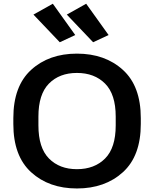

<svg xmlns="http://www.w3.org/2000/svg" viewBox="-20 -1020 846 1054"><path d="M53.2 -339.4Q53.2 -163.6 150.9 -74.5Q248.5 14.6 402.3 14.6Q556.2 14.6 654.5 -74.5Q752.9 -163.6 752.9 -339.4V-371.6Q752.9 -547.4 654.5 -636.5Q556.2 -725.6 402.3 -725.6Q248.5 -725.6 150.9 -636.5Q53.2 -547.4 53.2 -371.6ZM190.9 -331.5V-379.9Q190.9 -502.4 248.5 -561Q306.2 -619.6 402.3 -619.6Q498.5 -619.6 556.9 -561Q615.2 -502.4 615.2 -379.9V-331.5Q615.2 -208.5 556.9 -149.9Q498.5 -91.3 402.3 -91.3Q306.6 -91.3 248.8 -149.9Q190.9 -208.5 190.9 -331.5ZM308.1 -788.1 393.1 -827.6 270 -999.5 163.6 -939.9ZM491.2 -788.1 576.2 -827.6 453.1 -999.5 346.7 -939.9Z"/></svg>

Font: Roboto Flex
Style: wght 600 wdth 140 opsz 13.0 GRAD 0.00 slnt 0.00 XTRA 468 XOPQ 96 YOPQ 79 YTLC 514 YTUC 712 YTAS 750 YTDE -203.00 YTFI 738
Weight: 600
Width: 8
Designer: Berlow after Robertson
Foundry: Google
Version: Version 3.100